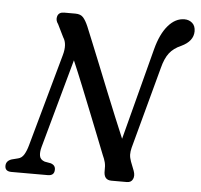

<svg xmlns="http://www.w3.org/2000/svg" viewBox="-54 -769 861 823"><g transform="rotate(5 376.0 -358.0)"><path d="M144 -117Q138 -95 141 -79Q144 -63 163 -56.5L190.5 -51.5Q210 -44.5 209.5 -26Q209.5 0 181.5 0H25Q-3.5 0 -3 -24.5Q-2.5 -45.5 21 -53.5L48.5 -60.5Q64 -64 73.8 -80.2Q83.5 -96.5 90 -120.5L200.5 -517.5Q214.5 -566.5 195.5 -594.5L169 -648.5Q156.5 -665 162.2 -682.5Q168 -700 190.5 -700H239Q261.5 -700 272.8 -687.2Q284 -674.5 294.5 -650Q304.5 -626 321.5 -584Q338.5 -542 359.8 -489.5Q381 -437 403.2 -381.5Q425.5 -326 446.8 -274.5Q468 -223 485 -183L588 -577Q605.5 -644 636.8 -680.2Q668 -716.5 707 -716.5Q727 -716.5 740.8 -704.2Q754.5 -692 754.5 -668.5Q754 -626 703 -602Q670.5 -588 652.5 -564.8Q634.5 -541.5 624 -500L529 -148Q525 -132 525.2 -118.8Q525.5 -105.5 531.5 -89L546.5 -50.5Q554 -30 547 -15Q540 0 521.5 0H455Q421 0 422.5 -41Q423.5 -61 419.8 -75.8Q416 -90.5 408.5 -106.5Q397.5 -134 379.5 -179.8Q361.5 -225.5 339.5 -280.5Q317.5 -335.5 294.5 -392.8Q271.5 -450 250 -500Z"/></g></svg>

Font: Fraunces 144pt SuperSoft
Style: Italic
Weight: 400
Italic angle: -16°
Version: Version 1.000;[b76b70a41]